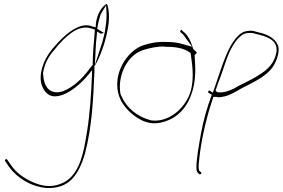

<svg xmlns="http://www.w3.org/2000/svg" viewBox="-20 -677 1415 961"><path d="M5 124V128L26 159C66 214 135 257 213 264C322 268 371 206 405 93C441 -44 447 -187 452 -307L453 -323C453 -327 452 -336 453 -344H452L453 -348L456 -350C481 -393 504 -456 516 -515C524 -550 527 -586 525 -609C523 -639 517 -658 514 -657H513C487 -642 465 -603 460 -559L459 -540L441 -545C390 -566 331 -523 292 -486C260 -454 223 -416 202 -368C179 -314 178 -268 195 -237C211 -204 238 -184 290 -201C333 -216 381 -254 419 -299L441 -326L440 -295C437 -215 430 -107 416 -21C399 86 379 210 281 244C232 263 186 252 152 238C110 221 64 192 37 152L15 121C15 121 13 119 12 119C10 119 6 121 5 124ZM195 -307V-308C201 -355 223 -395 250 -425C278 -462 314 -498 350 -521C389 -544 419 -543 454 -529L455 -528V-527C451 -478 444 -409 444 -358L445 -354L429 -334C392 -282 343 -238 294 -220C225 -199 198 -249 196 -307ZM466 -534 468 -541C470 -556 474 -571 478 -586C480 -596 484 -607 490 -616L511 -650L513 -615C514 -592 513 -568 507 -534L504 -510H503L500 -496C496 -478 490 -458 483 -438L455 -352L459 -437C460 -458 462 -479 464 -496L466 -519L484 -509V-508C484 -508 487 -508 488 -509L500 -512L486 -521C474 -527 475 -529 466 -534ZM468 -541H469L468 -542ZM453 -323 452 -322ZM503 -510V-513L500 -512Z M594 -357C556 -287 562 -220 585 -175C603 -139 638 -105 670 -86C697 -68 738 -53 782 -63C854 -77 910 -126 937 -203C959 -260 959 -324 956 -370L954 -401C960 -406 967 -413 964 -416L947 -432C938 -464 920 -504 898 -518L889 -527C887 -529 887 -528 884 -525C879 -517 884 -516 889 -511C899 -505 908 -488 917 -476L942 -443L899 -455C871 -464 845 -467 811 -467C771 -469 735 -463 696 -450C656 -437 617 -399 594 -357ZM581 -222C572 -306 619 -401 695 -426C729 -437 767 -445 802 -444L806 -443C854 -443 900 -438 933 -412H934L936 -398C944 -343 955 -260 924 -193C892 -124 817 -62 734 -75C732 -75 730 -76 728 -77C672 -92 615 -135 591 -190C583 -205 583 -203 581 -222ZM889 -511Z M1023 -213 1041 -202 1039 -200C1017 -141 998 -75 986 -9C975 53 964 111 963 160C963 182 967 186 978 195C983 199 991 189 987 186L979 179L977 177C971 159 976 133 978 113C986 35 1007 -62 1033 -146L1048 -192H1064C1073 -189 1085 -190 1100 -194H1102C1134 -201 1166 -222 1191 -236C1247 -265 1312 -293 1346 -343C1367 -374 1381 -423 1372 -448C1358 -485 1320 -506 1270 -516C1255 -520 1244 -525 1229 -523H1228C1212 -523 1193 -516 1182 -507C1118 -454 1090 -338 1052 -232L1045 -213L1031 -223C1025 -227 1019 -218 1023 -213ZM1059 -224 1060 -230H1061C1067 -247 1073 -266 1080 -283C1105 -347 1122 -426 1165 -476V-477L1166 -478C1181 -494 1197 -512 1225 -512C1242 -514 1254 -509 1266 -506C1306 -496 1371 -481 1364 -419C1355 -360 1318 -328 1281 -305C1236 -274 1190 -258 1150 -233C1129 -224 1103 -212 1072 -215C1069 -215 1061 -219 1060 -224ZM987 186H986ZM1281 -302H1280Z"/></svg>

Font: Stray Cat
Style: HlCnObl
Weight: 100
Version: Version 1.0